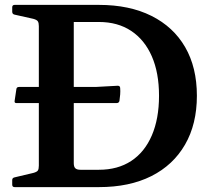

<svg xmlns="http://www.w3.org/2000/svg" viewBox="-20 -766 892 786"><path d="M139 0V-746H282V-98Q282 -83 288.5 -77Q295 -71 309 -71H385Q462 -71 517 -107Q572 -143 601.5 -211.5Q631 -280 631 -374Q631 -468 601.5 -535.5Q572 -603 517 -639.5Q462 -676 385 -676H282V-746H385Q510 -746 600 -701Q690 -656 738 -573Q786 -490 786 -374Q786 -258 737.5 -174Q689 -90 599.5 -45Q510 0 385 0ZM30 -736Q30 -746 40 -746H282V-537H139V-659Q139 -672 135 -678.5Q131 -685 116 -689L40 -706Q30 -708 30 -718ZM40 0Q30 0 30 -10V-29Q30 -38 40 -40L116 -58Q131 -62 135 -68Q139 -74 139 -88V-210H282V0ZM47 -344Q38 -344 40 -354L47 -401Q48 -410 58 -410H371L462 -415Q472 -415 472 -405Q473 -393 472 -379.5Q471 -366 469 -353Q467 -344 457 -344Z"/></svg>

Font: Hahmlet SemiBold
Style: Regular
Weight: 600
Version: Version 1.002